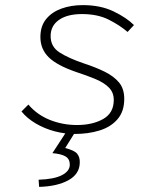

<svg xmlns="http://www.w3.org/2000/svg" viewBox="-20 -512 640 751"><path d="M272 12Q233 12 193.5 1.5Q154 -9 120 -29Q86 -49 64 -76L91 -103Q125 -63 175 -43Q225 -23 281 -23Q342 -23 383.5 -46.5Q425 -70 425 -121Q425 -150 406.5 -169Q388 -188 355 -202Q322 -216 279 -230Q203 -256 170.5 -288Q138 -320 138 -367Q138 -410 160.5 -437.5Q183 -465 220.5 -478.5Q258 -492 304 -492Q373 -492 424 -467.5Q475 -443 504 -414L479 -387Q449 -413 405.5 -435Q362 -457 301 -457Q243 -457 210.5 -434Q178 -411 178 -371Q178 -329 213.5 -306.5Q249 -284 308 -264Q354 -249 389.5 -231.5Q425 -214 445.5 -189.5Q466 -165 466 -125Q466 -76 439.5 -45.5Q413 -15 369 -1.5Q325 12 272 12ZM133 219 131 191Q192 189 222.5 173Q253 157 253 132Q253 110 236.5 100Q220 90 185 87L245 -5H280L235 67Q271 76 282 89.5Q293 103 292 125Q291 169 247.5 193Q204 217 133 219Z"/></svg>

Font: Source Code Pro ExtraLight Light
Style: Italic
Weight: 300
Italic angle: -11°
Monospace: yes
Version: Version 1.016;hotconv 1.0.116;makeotfexe 2.5.65601